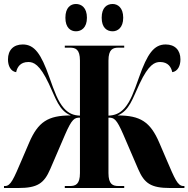

<svg xmlns="http://www.w3.org/2000/svg" viewBox="-20 -943 945 963"><path d="M545 -786C570 -786 598 -804 598 -854C598 -905 570 -923 545 -923C516 -923 490 -905 490 -854C490 -804 516 -786 545 -786ZM361 -786C388 -786 416 -804 416 -854C416 -905 388 -923 361 -923C334 -923 308 -905 308 -854C308 -804 334 -786 361 -786ZM0 0H71C168 0 201 -23 232 -95L306 -267C341 -348 354 -353 381 -353V-75C381 -18 359 -10 330 -10H305V0H603V-10H575C546 -10 524 -18 524 -75V-353C552 -353 564 -348 599 -267L673 -95C704 -23 737 0 834 0H905V-10H900C871 -10 857 -45 815 -143L779 -227C734 -332 684 -364 570 -364C629 -388 645 -449 680 -523C726 -621 757 -632 783 -632C824 -632 839 -605 844 -581C871 -585 885 -612 885 -645C885 -692 857 -720 811 -720C752 -720 719 -673 678 -557C651 -481 635 -436 605 -401C581 -374 555 -364 524 -363V-639C524 -696 546 -704 575 -704H603V-714H305V-704H330C359 -704 381 -696 381 -639V-363C349 -364 324 -374 300 -401C270 -436 254 -481 227 -557C186 -673 153 -720 94 -720C48 -720 20 -692 20 -645C20 -612 34 -585 61 -581C66 -605 81 -632 122 -632C148 -632 179 -621 225 -523C260 -449 276 -388 335 -364C221 -364 171 -332 126 -227L90 -143C48 -45 34 -10 5 -10H0Z"/></svg>

Font: Noto Serif Display ExtraCondensed Black
Style: Regular
Weight: 900
Width: 2
Designer: Monotype Design Team
Foundry: Monotype Imaging Inc.
Version: Version 2.009